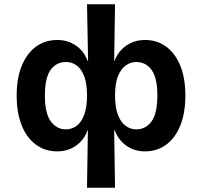

<svg xmlns="http://www.w3.org/2000/svg" viewBox="-20 -698 945 898"><path d="M387 180 391 -88H389Q374 -44 336 -17Q298 10 247 10Q191 10 148 -21.5Q105 -53 81.5 -111.5Q58 -170 58 -251Q58 -333 82 -391Q106 -449 148.5 -480Q191 -511 248 -511Q297 -511 335 -485Q373 -459 389 -414H392L387 -678H518L514 -414H516Q533 -459 571 -485Q609 -511 658 -511Q715 -511 757.5 -479.5Q800 -448 823.5 -390Q847 -332 847 -251Q847 -170 823.5 -111.5Q800 -53 757.5 -21.5Q715 10 658 10Q608 10 570.5 -17Q533 -44 517 -88H514L518 180ZM288 -93Q316 -93 338.5 -109.5Q361 -126 374 -161.5Q387 -197 387 -251Q387 -307 374 -341Q361 -375 339 -391.5Q317 -408 288 -408Q243 -408 216.5 -371Q190 -334 190 -251Q190 -168 217.5 -130.5Q245 -93 288 -93ZM617 -93Q662 -93 689 -130.5Q716 -168 716 -251Q716 -334 689 -371Q662 -408 617 -408Q590 -408 567.5 -391.5Q545 -375 531.5 -341Q518 -307 518 -251Q518 -196 531.5 -161Q545 -126 567.5 -109.5Q590 -93 617 -93Z"/></svg>

Font: Nunito Sans 7pt SemiCondensed
Style: Bold
Weight: 700
Width: 4
Designer: Vernon Adams
Foundry: Vernon Adams
Version: Version 3.101;gftools[0.9.27]